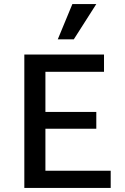

<svg xmlns="http://www.w3.org/2000/svg" viewBox="-20 -927 619 947"><path d="M526 0H100V-658H493V-573H204V-85H526ZM134 -292V-375H455V-292ZM265 -733 337 -907H455L344 -733Z"/></svg>

Font: Ysabeau Infant SemiBold
Style: Regular
Weight: 600
Designer: Christian Thalmann (Catharsis Fonts)
Version: Version 2.002; featfreeze: ss01,ss02,lnum